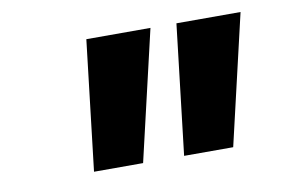

<svg xmlns="http://www.w3.org/2000/svg" viewBox="-46 -765 678 455"><g transform="rotate(-10 293.0 -537.0)"><path d="M147.5 -380.9 184.1 -693.4H338.4L265.6 -380.9ZM364.3 -380.9 400.9 -693.4H555.2L482.4 -380.9Z"/></g></svg>

Font: Cascadia Code PL
Style: Bold Italic
Weight: 700
Italic angle: -10°
Monospace: yes
Designer: Aaron Bell
Foundry: Saja Typeworks
Version: Version 2404.023; ttfautohint (v1.8.4)